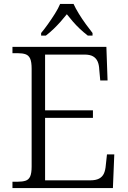

<svg xmlns="http://www.w3.org/2000/svg" viewBox="-20 -951 646 971"><path d="M43 0V-32H70Q93 -32 109 -37Q125 -42 132.5 -58.5Q140 -75 140 -109V-603Q140 -638 132.5 -654.5Q125 -671 109.5 -676.5Q94 -682 70 -682H43V-714H518L524 -544H487L482 -599Q481 -624 473.5 -640.5Q466 -657 450.5 -666Q435 -675 407 -675H208V-393H450V-355H208V-39H436Q465 -39 481.5 -48Q498 -57 505.5 -73.5Q513 -90 515 -115L521 -170H558L551 0ZM188 -784Q204 -803 222.5 -829Q241 -855 258 -882Q275 -909 284 -931H352Q362 -909 378.5 -882Q395 -855 414 -829Q433 -803 448 -784V-771H424Q402 -788 383.5 -805.5Q365 -823 349 -841.5Q333 -860 318 -879Q303 -860 286.5 -841.5Q270 -823 252 -805.5Q234 -788 212 -771H188Z"/></svg>

Font: Noto Serif Khmer Light
Style: Regular
Weight: 300
Version: Version 2.003